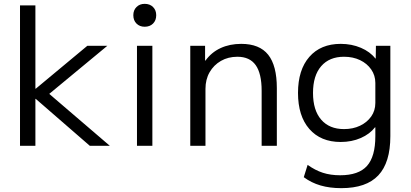

<svg xmlns="http://www.w3.org/2000/svg" viewBox="-20 -758 2134 998"><path d="M84 0V-730H164V-297H166L434 -520H538L236 -270L551 0H447L166 -244H164V0Z M692 0V-520H772V0ZM732 -619Q706 -619 689.5 -635.5Q673 -652 673 -679Q673 -705 689.5 -721.5Q706 -738 732 -738Q759 -738 775.5 -721.5Q792 -705 792 -679Q792 -652 775.5 -635.5Q759 -619 732 -619Z M969 0V-520H1046V-443H1048Q1079 -486 1126.5 -508Q1174 -530 1234 -530Q1329 -530 1374 -473.5Q1419 -417 1419 -300V0H1340V-286Q1340 -376 1309 -419.5Q1278 -463 1214 -463Q1166 -463 1128.5 -441.5Q1091 -420 1069.5 -382.5Q1048 -345 1048 -296V0Z M1754 220Q1694 220 1646 206Q1598 192 1559 163L1579 99Q1618 127 1658 140Q1698 153 1748 153Q1844 153 1887.5 104.5Q1931 56 1931 -50V-96H1929Q1902 -61 1855 -40.5Q1808 -20 1751 -20Q1647 -20 1588 -87.5Q1529 -155 1529 -275Q1529 -395 1588 -462.5Q1647 -530 1751 -530Q1808 -530 1856 -509.5Q1904 -489 1931 -454H1933L1934 -520H2009V-50Q2009 87 1946.5 153.5Q1884 220 1754 220ZM1768 -87Q1815 -87 1851.5 -104.5Q1888 -122 1909.5 -152.5Q1931 -183 1931 -223V-327Q1931 -366 1909.5 -397Q1888 -428 1851.5 -445.5Q1815 -463 1768 -463Q1692 -463 1649.5 -414Q1607 -365 1607 -275Q1607 -185 1649.5 -136Q1692 -87 1768 -87Z"/></svg>

Font: M PLUS 2
Style: Regular
Weight: 400
Designer: Coji Morishita
Foundry: UNDERFOREST DESIGN
Version: Version 1.001